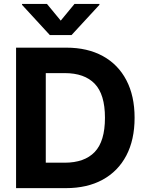

<svg xmlns="http://www.w3.org/2000/svg" viewBox="-20 -974 767 994"><path d="M321 0H63.2V-727.3H323.2Q432.9 -727.3 512.3 -683.8Q591.6 -640.3 634.2 -558.9Q676.8 -477.6 676.8 -364.3Q676.8 -250.7 634.1 -169Q591.3 -87.4 511.5 -43.7Q431.8 0 321 0ZM217 -131.7H314.6Q417.3 -131.7 470.3 -187.1Q523.4 -242.5 523.4 -364.3Q523.4 -485.4 470.3 -540.5Q417.3 -595.5 315 -595.5H217ZM223 -953.8 294.4 -867.2 365.8 -953.8H494.7V-948.9L350.5 -792.6H237.9L94.1 -948.9V-953.8Z"/></svg>

Font: Inter Zeller
Style: Bold
Weight: 700
Designer: Rasmus Andersson; Joe Bland
Foundry: zeller
Version: Version 3.015;git-dec3a8cb1